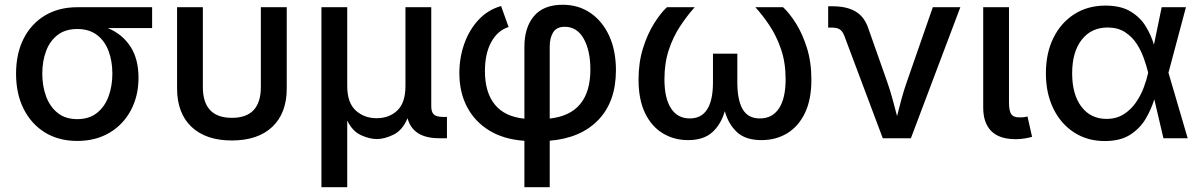

<svg xmlns="http://www.w3.org/2000/svg" viewBox="-20 -576 5005 800"><path d="M301.8 11.2Q224.6 11.2 167.5 -23.9Q110.4 -59.1 78.6 -122.1Q46.9 -185.1 46.9 -269Q46.9 -353 78.6 -415.3Q110.4 -477.5 167.7 -511.7Q225.1 -545.9 301.8 -545.9H613.8V-459H429.2Q488.8 -434.6 522.9 -382.8Q557.1 -331.1 557.1 -252.4Q557.1 -176.3 525.4 -116.7Q493.7 -57.1 436.3 -22.9Q378.9 11.2 301.8 11.2ZM301.8 -455.1Q252.4 -455.1 220.2 -430.4Q188 -405.8 172.1 -363.5Q156.2 -321.3 156.2 -269Q156.2 -217.3 172.1 -174.3Q188 -131.3 220.2 -105.5Q252.4 -79.6 301.8 -79.6Q351.6 -79.6 384 -105.5Q416.5 -131.3 432.4 -174.6Q448.2 -217.8 448.2 -269Q448.2 -321.3 432.4 -363.5Q416.5 -405.8 384 -430.4Q351.6 -455.1 301.8 -455.1Z M945.8 9.3Q837.9 9.3 777.8 -47.6Q717.8 -104.5 717.8 -208V-545.9H825.2V-213.9Q825.2 -85 946.3 -85Q1066.9 -85 1066.9 -213.9V-545.9H1174.8V-208Q1174.8 -104.5 1114.7 -47.6Q1054.7 9.3 945.8 9.3Z M1319.3 204.1V-545.9H1426.8V-217.8Q1426.8 -147.9 1462.2 -115.7Q1497.6 -83.5 1549.3 -83.5Q1601.6 -83.5 1635.5 -115.7Q1669.4 -147.9 1669.4 -217.8V-545.9H1776.9V-133.8Q1776.9 -108.9 1787.8 -98.9Q1798.8 -88.9 1825.7 -88.9H1842.3V0H1810.1Q1700.2 0 1678.2 -83.5Q1657.2 -33.2 1619.6 -14.9Q1582 3.4 1550.3 3.4Q1520 3.4 1484.4 -12.7Q1448.7 -28.8 1426.8 -73.7V204.1Z M2165 204.1V10.7Q2080.1 4.9 2019.5 -31.7Q1959 -68.4 1926.5 -129.6Q1894 -190.9 1894 -271.5Q1894 -335.9 1914.6 -393.8Q1935.1 -451.7 1973.9 -493.4Q2012.7 -535.2 2067.9 -550.8L2099.1 -463.4Q2053.7 -449.2 2027.1 -401.1Q2000.5 -353 2000.5 -279.8Q2000.5 -191.4 2041.5 -140.6Q2082.5 -89.8 2165 -81.5V-380.9Q2165 -461.4 2204.8 -508.8Q2244.6 -556.2 2324.7 -556.2Q2390.6 -556.2 2440.7 -521.7Q2490.7 -487.3 2518.6 -426Q2546.4 -364.7 2546.4 -283.7Q2546.4 -152.8 2473.4 -76.7Q2400.4 -0.5 2270.5 10.3V204.1ZM2270.5 -82Q2439.9 -100.6 2439.9 -286.6Q2439.9 -365.2 2412.1 -414.8Q2384.3 -464.4 2333 -464.4Q2299.3 -464.4 2284.9 -441.4Q2270.5 -418.5 2270.5 -381.3Z M2847.2 7.8Q2788.6 7.8 2741.7 -20.5Q2694.8 -48.8 2667.7 -105Q2640.6 -161.1 2640.6 -244.1Q2640.6 -315.9 2659.2 -375Q2677.7 -434.1 2705.1 -477.8Q2732.4 -521.5 2758.8 -545.9H2874.5Q2842.3 -509.8 2813.5 -466.1Q2784.7 -422.4 2766.6 -367.9Q2748.5 -313.5 2748.5 -245.6Q2748.5 -166.5 2775.9 -124.5Q2803.2 -82.5 2854 -82.5Q2950.7 -82.5 2950.7 -233.4V-352.5H3052.2V-233.4Q3052.2 -159.2 3074.5 -120.8Q3096.7 -82.5 3146 -82.5Q3198.2 -82.5 3225.8 -124.5Q3253.4 -166.5 3253.4 -245.6Q3253.4 -314.9 3234.6 -370.1Q3215.8 -425.3 3187 -468.8Q3158.2 -512.2 3127.4 -545.9H3242.7Q3268.6 -522.5 3295.9 -479.5Q3323.2 -436.5 3342 -377Q3360.8 -317.4 3360.8 -244.1Q3360.8 -160.6 3333.7 -104.7Q3306.6 -48.8 3259.8 -20.5Q3212.9 7.8 3152.8 7.8Q3086.4 7.8 3050.8 -25.4Q3015.1 -58.6 3000 -112.8Q2983.9 -57.1 2947.5 -24.7Q2911.1 7.8 2847.2 7.8Z M3658.2 0 3498 -426.8Q3490.7 -445.8 3479.2 -453.4Q3467.8 -460.9 3447.3 -460.9H3430.7V-549.8H3449.7Q3508.8 -549.8 3545.4 -527.8Q3582 -505.9 3598.1 -457.5L3676.3 -235.8Q3689 -199.7 3698.7 -163.8Q3708.5 -127.9 3717.8 -92.3Q3726.6 -127.9 3736.3 -163.8Q3746.1 -199.7 3758.8 -235.8L3866.7 -545.9H3981.4L3775.4 0Z M4212.4 3.9Q4143.6 3.9 4110.1 -30Q4076.7 -64 4076.7 -127.9V-545.9H4184.1V-149.4Q4184.1 -115.2 4193.1 -101.1Q4202.1 -86.9 4227.5 -86.9Q4241.2 -86.9 4248.3 -87.9Q4255.4 -88.9 4261.2 -90.8L4280.3 -5.9Q4268.6 -2.4 4250.5 0.7Q4232.4 3.9 4212.4 3.9Z M4583 11.7Q4510.7 11.7 4455.3 -24.2Q4399.9 -60.1 4368.9 -123.8Q4337.9 -187.5 4337.9 -270.5Q4337.9 -355 4369.4 -418.5Q4400.9 -481.9 4456.8 -517.3Q4512.7 -552.7 4586.4 -552.7Q4649.9 -552.7 4690.4 -528.3Q4731 -503.9 4753.9 -466.3Q4776.9 -428.7 4788.1 -389.6L4820.3 -545.9H4921.4L4848.6 -272.9L4928.7 0H4827.6L4789.6 -162.1Q4777.3 -121.6 4753.9 -81.5Q4730.5 -41.5 4689.5 -14.9Q4648.4 11.7 4583 11.7ZM4763.7 -272.9V-274.4Q4757.3 -301.3 4745.8 -333.5Q4734.4 -365.7 4715.3 -394.8Q4696.3 -423.8 4666.7 -442.6Q4637.2 -461.4 4595.2 -461.4Q4526.9 -461.4 4487.1 -410.4Q4447.3 -359.4 4447.3 -270.5Q4447.3 -182.6 4485.8 -131.6Q4524.4 -80.6 4590.3 -80.6Q4631.8 -80.6 4662.1 -99.9Q4692.4 -119.1 4712.9 -148.9Q4733.4 -178.7 4745.6 -211.4Q4757.8 -244.1 4763.7 -271.5Z"/></svg>

Font: Inter Medium
Style: Regular
Weight: 500
Designer: Rasmus Andersson
Foundry: rsms
Version: Version 4.001;git-9221beed3